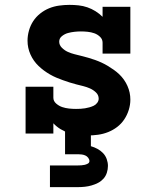

<svg xmlns="http://www.w3.org/2000/svg" viewBox="-20 -548 640 788"><path d="M339 8Q320 8 301 6Q282 4 263.5 -2Q245 -8 228.5 -18Q212 -28 199 -42V0H85V-192H199V-147Q199 -133 210.5 -123Q222 -113 235.5 -108.5Q249 -104 263.5 -102.5Q278 -101 292 -101Q301 -101 310.5 -101.5Q320 -102 329 -103.5Q338 -105 347 -107.5Q356 -110 364.5 -114Q373 -118 379 -126Q385 -134 385 -143Q385 -158 374 -168.5Q363 -179 349.5 -185Q336 -191 322 -194.5Q308 -198 294 -201.5Q280 -205 266 -209.5Q252 -214 238 -219Q224 -224 211 -229.5Q198 -235 185 -242.5Q172 -250 160.5 -258.5Q149 -267 138.5 -277Q128 -287 119.5 -299Q111 -311 105 -324.5Q99 -338 96 -352Q93 -366 93 -381Q93 -402 99 -423Q105 -444 116.5 -461.5Q128 -479 145 -492.5Q162 -506 181.5 -514Q201 -522 222.5 -525Q244 -528 265 -528Q284 -528 302.5 -526Q321 -524 338.5 -518Q356 -512 372 -502Q388 -492 401 -479V-520H515V-328H401V-373Q401 -387 390.5 -397Q380 -407 367 -411.5Q354 -416 340 -417.5Q326 -419 312 -419Q299 -419 285.5 -417.5Q272 -416 259 -412.5Q246 -409 234.5 -400Q223 -391 223 -377Q223 -363 234 -352Q245 -341 258.5 -335Q272 -329 286 -325.5Q300 -322 314 -318.5Q328 -315 342 -311Q356 -307 370 -302Q384 -297 397 -291Q410 -285 422.5 -277.5Q435 -270 447 -261.5Q459 -253 469.5 -243Q480 -233 488.5 -221Q497 -209 503 -195.5Q509 -182 512 -168Q515 -154 515 -139Q515 -118 508.5 -97Q502 -76 490 -58Q478 -40 461 -27Q444 -14 424 -6Q404 2 382.5 5Q361 8 339 8ZM185 220V131H300Q307 131 314 130.5Q321 130 327.5 128.5Q334 127 340.5 123.5Q347 120 347 113Q347 106 342 99.5Q337 93 330 90Q323 87 315.5 86Q308 85 300 85H247V-101H353V52Q367 56 380 63Q393 70 403 80.5Q413 91 418 105Q423 119 423 133Q423 147 418.5 161Q414 175 404.5 185.5Q395 196 382.5 202.5Q370 209 356 213Q342 217 328 218.5Q314 220 300 220Z"/></svg>

Font: Iosevka HT Extrabold Extended
Style: Regular
Weight: 800
Width: 7
Monospace: yes
Designer: Belleve Invis
Foundry: Belleve Invis
Version: Version 32.3.0; ttfautohint (v1.8.4)